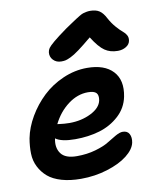

<svg xmlns="http://www.w3.org/2000/svg" viewBox="-87 -805 762 928"><g transform="rotate(-10 293.5 -341.0)"><path d="M240.2 -520Q215.8 -520 200.7 -535.9Q185.5 -551.8 188 -574.2Q189.5 -585 195.6 -594Q201.7 -603 223.9 -621.8Q246.1 -640.6 291 -672.9Q301.8 -680.2 321 -693.1Q340.3 -706.1 346.7 -710.2Q353 -714.4 365.2 -721.7Q377.4 -729 384 -731Q390.6 -732.9 399.9 -734.9Q409.2 -736.8 418.9 -736.8Q447.3 -736.8 464.4 -725.3Q481.4 -713.9 495.1 -687Q509.3 -660.6 527.6 -639.9Q545.9 -619.1 557.4 -610.1Q568.8 -601.1 575.4 -589.1Q582 -577.1 579.1 -562Q576.2 -544.4 558.6 -533.7Q541 -522.9 518.1 -522.9Q480.5 -522.9 453.9 -541.3Q427.2 -559.6 395 -610.8Q356.4 -578.6 330.3 -559.3Q304.2 -540 287.1 -532Q270 -523.9 261.5 -522Q252.9 -520 240.2 -520ZM235.8 55.2Q182.1 55.2 140.9 43.2Q99.6 31.2 74.5 9.8Q49.3 -11.7 34.2 -41.5Q19 -71.3 18.1 -106.4Q17.1 -141.6 23.9 -181.2Q34.2 -233.4 64.2 -284.7Q94.2 -335.9 137.2 -376.7Q180.2 -417.5 237.8 -442.6Q295.4 -467.8 356 -467.8Q441.4 -467.8 482.9 -423.3Q524.4 -378.9 508.8 -299.8Q498 -245.6 457 -208.3Q416 -170.9 361.1 -154.5Q306.2 -138.2 241.2 -138.2Q173.8 -138.2 145 -159.2Q135.7 -114.3 157 -85.2Q178.2 -56.2 234.9 -56.2Q284.7 -56.2 326.9 -68.4Q369.1 -80.6 391.8 -95Q414.6 -109.4 436.3 -121.6Q458 -133.8 472.2 -133.8Q495.6 -133.8 504.6 -116.5Q513.7 -99.1 508.8 -74.2Q502 -42 464.4 -12.5Q426.8 17.1 365.2 36.1Q303.7 55.2 235.8 55.2ZM339.8 -351.1Q288.6 -351.1 242.2 -316.2Q195.8 -281.2 168 -225.1Q171.4 -224.6 181.2 -223.4Q190.9 -222.2 202.4 -221.2Q213.9 -220.2 227.1 -220.2Q286.1 -220.2 333 -243.7Q379.9 -267.1 387.2 -303.2Q391.6 -328.1 380.9 -339.6Q370.1 -351.1 339.8 -351.1Z"/></g></svg>

Font: Shantell Sans Bouncy
Style: Italic
Weight: 600
Italic angle: -11.31°
Designer: Stephen Nixon, Anya Danilova, Shantell Martin
Foundry: Arrow Type
Version: Version 1.006;[9816181b4]